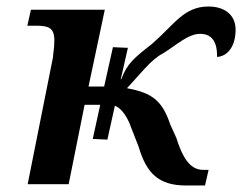

<svg xmlns="http://www.w3.org/2000/svg" viewBox="-20 -566 757 590"><path d="M621 -44H609C576 -43 548 -59 522 -142L503 -184C478 -259 445 -281 370 -295C406 -332 443 -383 481 -402C523 -428 558 -462 595 -462C629 -462 648 -440 647 -391C679 -393 704 -423 704 -475C704 -521 669 -546 621 -546C545 -546 517 -492 447 -431C392 -388 370 -370 353 -323L351 -322L373 -419L327 -421L300 -300H252L302 -536H75L64 -487H90C129 -487 147 -481 147 -442C147 -415 142 -394 143 -391L65 0H191L240 -244H287H288L265 -139L310 -137L333 -241C355 -233 373 -203 383 -174L406 -115C430 -34 467 4 552 4H610Z"/></svg>

Font: Noto Serif Semi
Style: Italic
Weight: 600
Italic angle: -12°
Designer: Monotype Design Team
Foundry: Monotype Imaging Inc.
Version: Version 1.901